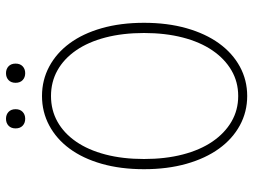

<svg xmlns="http://www.w3.org/2000/svg" viewBox="-122 -710 844 640"><g transform="rotate(-90 300.0 -390.0)"><path d="M300 12Q247 12 202 -12.5Q157 -37 124.5 -82Q92 -127 74 -190.5Q56 -254 56 -332Q56 -410 74 -473Q92 -536 124.5 -580Q157 -624 202 -648Q247 -672 300 -672Q353 -672 398 -648Q443 -624 475.5 -580Q508 -536 526 -473Q544 -410 544 -332Q544 -254 526 -190.5Q508 -127 475.5 -82Q443 -37 398 -12.5Q353 12 300 12ZM300 -18Q347 -18 385.5 -40.5Q424 -63 452 -104Q480 -145 495 -203Q510 -261 510 -332Q510 -403 495 -460.5Q480 -518 452 -558.5Q424 -599 385.5 -620.5Q347 -642 300 -642Q253 -642 214.5 -620.5Q176 -599 148 -558.5Q120 -518 105 -460.5Q90 -403 90 -332Q90 -261 105 -203Q120 -145 148 -104Q176 -63 214.5 -40.5Q253 -18 300 -18ZM224 -728Q210 -728 201 -736.5Q192 -745 192 -760Q192 -775 201 -783.5Q210 -792 224 -792Q238 -792 247 -783.5Q256 -775 256 -760Q256 -745 247 -736.5Q238 -728 224 -728ZM376 -728Q362 -728 353 -736.5Q344 -745 344 -760Q344 -775 353 -783.5Q362 -792 376 -792Q390 -792 399 -783.5Q408 -775 408 -760Q408 -745 399 -736.5Q390 -728 376 -728Z"/></g></svg>

Font: Source Code Pro ExtraLight
Style: Regular
Weight: 200
Monospace: yes
Designer: Paul D. Hunt, Teo Tuominen
Foundry: Adobe Systems Incorporated
Version: Version 2.030;PS 1.000;hotconv 16.6.51;makeotf.lib2.5.65220